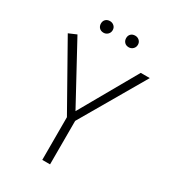

<svg xmlns="http://www.w3.org/2000/svg" viewBox="-202 -944 934 1048"><g transform="rotate(30 265.0 -420.5)"><path d="M284 0V-274L520 -680H463L259 -321L59 -689L10 -668L235 -269V0ZM177 -768Q192 -768 203 -778.5Q214 -789 214 -805Q214 -821 203 -831Q192 -841 177 -841Q160 -841 150 -831Q140 -821 140 -805Q140 -789 150 -778.5Q160 -768 177 -768ZM336 -768Q351 -768 362 -778.5Q373 -789 373 -805Q373 -821 362 -831Q351 -841 336 -841Q319 -841 309 -831Q299 -821 299 -805Q299 -789 309 -778.5Q319 -768 336 -768Z"/></g></svg>

Font: Catamaran Thin
Style: Regular
Weight: 100
Designer: Pria Ravichandran
Version: Version 2.000